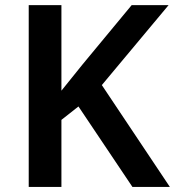

<svg xmlns="http://www.w3.org/2000/svg" viewBox="-20 -734 687 754"><path d="M379.9 -399.9 642.1 -713.9H497.1L304.2 -481C276.4 -446.3 248 -411.1 221.2 -377.9V-713.9H92.8V0H221.2V-263.2L288.1 -315.9L500 0H647Z"/></svg>

Font: Noto Reveo Sans
Style: Regular
Weight: 600
Designer: Monotype Design Team
Foundry: Monotype Imaging Inc.
Version: Version 2.007